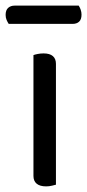

<svg xmlns="http://www.w3.org/2000/svg" viewBox="-39 -655 310 683"><path d="M80 -343H160V2Q156 3 146 5.5Q136 8 125 8Q103 8 91.5 -1.5Q80 -11 80 -29ZM160 -292H80V-459Q85 -461 95 -463Q105 -465 116 -465Q138 -465 149 -455.5Q160 -446 160 -428ZM219 -570H-8Q-12 -576 -15.5 -584Q-19 -592 -19 -602Q-19 -619 -10 -627Q-1 -635 13 -635H241Q245 -629 248 -620.5Q251 -612 251 -603Q251 -586 242.5 -578Q234 -570 219 -570Z"/></svg>

Font: Baloo Tamma 2
Style: Regular
Weight: 400
Designer: Divya Kowshik, Shuchita Grover and Ek Type
Foundry: Ek Type
Version: Version 1.700